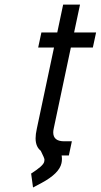

<svg xmlns="http://www.w3.org/2000/svg" viewBox="-20 -666 440 840"><path d="M216.3 -458H147L161.1 -523.9H230.5L256.3 -646H330.1L304.2 -523.9H400.4L386.2 -458H290L215.3 -105Q212.9 -94.2 212.9 -86.9Q212.9 -47.9 260.3 -47.9H294.4L281.2 14.2H247.1Q188 14.2 161.9 -3.7Q135.7 -21.5 135.7 -61Q135.7 -78.6 141.1 -103ZM250.5 38.6 249 47.9Q239.3 92.8 162.1 134.3L124.5 154.3L116.2 93.3Q169.4 59.6 173.3 42Q173.8 38.6 174.6 33Q175.3 27.3 157.2 -8.8L226.1 -36.1Q250.5 -5.9 251 28.8Z"/></svg>

Font: Tuffy
Style: Italic
Weight: 400
Italic angle: -12°
Designer: Thatcher Ulrich, Karoly Barta and Michael Everson
Version: Version 001.271